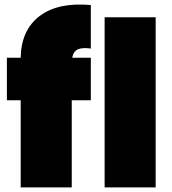

<svg xmlns="http://www.w3.org/2000/svg" viewBox="-20 -815 747 835"><path d="M70 0V-379H10V-564H70Q72 -684 152 -745Q232 -806 375 -793V-604Q336 -609 317.5 -600Q299 -591 294 -564H375V-379H292V0ZM435 0V-740H657V0Z"/></svg>

Font: Poppins Black
Style: Regular
Weight: 900
Designer: Ninad Kale (Devanagari), Jonny Pinhorn (Latin)
Foundry: Indian Type Foundry
Version: Version 3.200;PS 1.000;hotconv 16.6.54;makeotf.lib2.5.65590